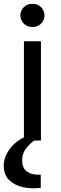

<svg xmlns="http://www.w3.org/2000/svg" viewBox="-41 -734 318 1003"><path d="M84 0V-518.6H172.9V0ZM128.4 -592.8Q100.1 -592.8 82.8 -611.1Q65.4 -629.4 65.4 -653.3Q65.4 -677.7 82.8 -695.8Q100.1 -713.9 128.4 -713.9Q157.2 -713.9 174.3 -695.8Q191.4 -677.7 191.4 -653.3Q191.4 -629.4 174.3 -611.1Q157.2 -592.8 128.4 -592.8ZM171.9 247.1Q124 253.4 79.6 243.9Q35.2 234.4 6.8 206.5Q-21.5 178.7 -21.5 130.9Q-21.5 99.1 -4.9 67.6Q11.7 36.1 41.3 11Q70.8 -14.2 109.4 -25.9H172.9Q121.6 8.3 98.1 37.4Q74.7 66.4 74.7 102.5Q74.7 147 102.8 164.3Q130.9 181.6 171.9 178.2Z"/></svg>

Font: Voltaire
Style: Regular
Weight: 400
Designer: Yvonne Schüttler, Eben Sorkin, Emma Marichal
Foundry: Sorkin Type Co.
Version: Version 1.010; ttfautohint (v1.8.4.7-5d5b)